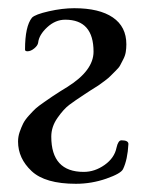

<svg xmlns="http://www.w3.org/2000/svg" viewBox="-20 -434 363 468"><path d="M139 -386Q115 -386 95 -367.5Q75 -349 73 -330Q72 -323 63.5 -316Q55 -309 47 -309Q41 -309 41 -313Q41 -370 58 -391Q66 -399 99 -406.5Q132 -414 161 -414Q222 -414 255 -391.5Q288 -369 288 -326Q288 -316 286.5 -307Q285 -298 280.5 -289.5Q276 -281 273 -275Q270 -269 261 -260.5Q252 -252 249 -248.5Q246 -245 234 -236Q222 -227 219.5 -225.5Q217 -224 202 -214.5Q187 -205 186 -204Q163 -189 149 -178.5Q135 -168 120 -146.5Q105 -125 105 -101Q105 -15 184 -15Q211 -15 235 -32Q259 -49 264 -74Q268 -92 276 -92Q293 -92 293 -83Q291 -45 280 -22Q275 -11 239 1.5Q203 14 165 14Q90 14 57 -17Q24 -48 24 -89Q24 -101 28 -112.5Q32 -124 36.5 -133Q41 -142 51 -153Q61 -164 67 -169.5Q73 -175 87.5 -185Q102 -195 107 -198.5Q112 -202 127 -211.5Q142 -221 144 -222Q208 -262 208 -308Q208 -386 139 -386Z"/></svg>

Font: EB Garamond SC 12
Style: Regular
Weight: 400
Version: Version 0.016 ; ttfautohint (v0.97) -l 8 -r 50 -G 200 -x 0 -